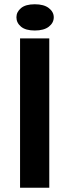

<svg xmlns="http://www.w3.org/2000/svg" viewBox="-20 -880 325 900"><path d="M74 -700H211V0H74ZM57 -799Q57 -824 78.5 -842Q100 -860 143 -860Q186 -860 209 -842Q232 -824 232 -799Q232 -773 209 -755Q186 -737 143 -737Q100 -737 78.5 -755Q57 -773 57 -799Z"/></svg>

Font: PTSans
Style: Bold
Weight: 700
Designer: A.Korolkova, O.Umpeleva, V.Yefimov
Foundry: ParaType Ltd
Version: Version 2.003W OFL